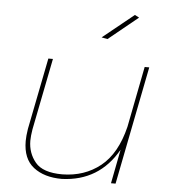

<svg xmlns="http://www.w3.org/2000/svg" viewBox="-53 -787 751 836"><g transform="rotate(5 323.0 -369.5)"><path d="M393 -624 367 -629 503 -739 522 -729ZM483 0H463L492 -149Q411 -6 248 0Q171 0 124 -36.5Q77 -73 77 -151Q77 -172 82 -204L144 -517H164L102 -204Q97 -174 97 -154Q97 -100 130 -60Q163 -20 248 -20Q345 -21 414.5 -76.5Q484 -132 513 -251L565 -517H585Z"/></g></svg>

Font: Argentum Sans Thin
Style: Italic
Weight: 100
Italic angle: -11°
Designer: Julieta Ulanovsky (font), Cristiano Sobral (main changes and remaster)
Foundry: Julieta Ulanovsky (font), Cristiano Sobral (main changes and remaster)
Version: Version 2.007;June 15, 2022;FontCreator 14.0.0.2814 64-bit; 